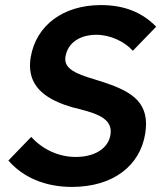

<svg xmlns="http://www.w3.org/2000/svg" viewBox="-20 -728 635 756"><path d="M263 8C425 8 532 -75 552 -203C554 -216 555 -229 555 -240C555 -346 468 -380 351 -416C274 -438 237 -459 237 -495C237 -498 237 -502 238 -506C248 -563 299 -591 359 -591C415 -591 471 -564 503 -528L595 -623C538 -681 467 -708 377 -708C229 -708 122 -628 101 -503C99 -492 98 -481 98 -470C98 -382 165 -334 267 -305C343 -286 416 -269 416 -211C416 -155 366 -110 278 -110C213 -110 149 -138 103 -189L13 -96C70 -30 157 8 263 8Z"/></svg>

Font: Arthouse Owned
Style: Bold Italic
Weight: 700
Italic angle: -10°
Designer: Jeremy Tribby
Foundry: Tribby Type
Version: Version 1.000;PS 001.000;hotconv 1.0.88;makeotf.lib2.5.64775